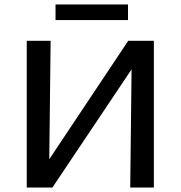

<svg xmlns="http://www.w3.org/2000/svg" viewBox="-20 -841 811 861"><path d="M554 -751H229V-821H554ZM670 0H564L570 -530L215 0H100V-658H207L201 -127L555 -658H670Z"/></svg>

Font: Ysabeau SC Semibold
Style: Regular
Weight: 600
Designer: Christian Thalmann (Catharsis Fonts)
Version: Version 0.003